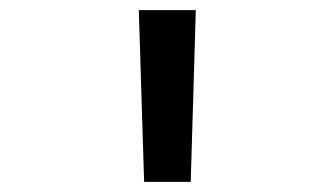

<svg xmlns="http://www.w3.org/2000/svg" viewBox="-20 -750 660 379"><path d="M356.5 -391 366.5 -730H254L264.5 -391Z"/></svg>

Font: Monaspace Krypton Medium
Style: Regular
Weight: 500
Designer: Riley Cran & the Lettermatic Team
Foundry: Lettermatic
Version: Version 1.101 (Monaspace Krypton)